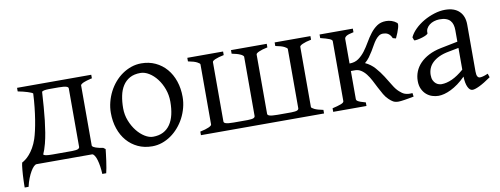

<svg xmlns="http://www.w3.org/2000/svg" viewBox="-53 -729 2889 1110"><g transform="rotate(-10 1391.0 -174.0)"><path d="M176.8 -108.4Q171.4 -88.9 166.5 -74.2Q161.6 -59.6 156.2 -48.3Q159.2 -43.9 170.9 -41.5Q182.6 -39.1 209 -39.1H324.7Q349.6 -39.6 358.4 -43.5Q367.2 -47.4 368.2 -54.7V-398.4Q368.2 -402.3 365.7 -405.3Q363.3 -408.2 356.9 -410.4Q350.6 -412.6 339.1 -413.8Q327.6 -415 310.1 -415H253.4Q235.8 -414.6 226.3 -412.6Q216.8 -410.6 212.9 -406.7Q210 -359.4 206.8 -318.4Q203.6 -277.3 199.5 -240.7Q195.3 -204.1 189.9 -171.4Q184.6 -138.7 176.8 -108.4ZM17.6 121.1Q17.6 114.3 17.8 102.5Q18.1 90.8 18.6 76.7Q19 62.5 20 47.6Q21 32.7 22.2 19Q23.4 5.4 24.9 -5.9Q26.4 -17.1 28.3 -23.4Q36.1 -27.3 48.1 -36.1Q60.1 -44.9 73 -59.6Q85.9 -74.2 98.4 -95.5Q110.8 -116.7 120.6 -145.5Q127 -165 133.3 -192.9Q139.6 -220.7 145 -254.2Q150.4 -287.6 154.5 -326.2Q158.7 -364.7 160.6 -405.8Q158.2 -408.7 150.1 -412.1Q142.1 -415.5 130.6 -419.2Q119.1 -422.9 104.5 -426.5Q89.8 -430.2 74.2 -433.1V-454.1H509.8V-433.1Q505.9 -432.1 500 -431.2Q499 -430.7 498.5 -430.7Q498 -430.7 497.1 -430.2Q488.8 -428.2 480.5 -425.8Q478.5 -425.3 475.6 -424.3Q472.2 -423.8 468.8 -421.9L464.4 -420.4Q453.6 -416.5 448.7 -412.6Q447.8 -412.1 445.8 -410.2Q444.8 -409.7 444.6 -409.2Q444.3 -408.7 443.4 -408.2Q442.4 -406.7 441.4 -404.8V-50.8Q441.4 -48.3 443.4 -45.9Q447.8 -40.5 462.9 -35.2Q478 -29.8 504.4 -25.9L517.1 -16.6Q516.1 -7.3 513.9 11.5Q511.7 30.3 508.8 51.3Q505.9 72.3 502.4 91.8Q499 111.3 496.1 121.6H473.1Q472.2 98.6 469 77.1Q465.8 55.7 460.9 39.1Q456.1 22.5 449.5 12Q442.9 1.5 435.5 0H109.4Q101.6 0 92.3 9Q83 18.1 73.5 34.2Q64 50.3 55.2 72.5Q46.4 94.7 40.5 121.1Z M933.1 -222.2Q933.1 -260.7 920.4 -295.7Q907.7 -330.6 887.2 -357.2Q866.7 -383.8 841.3 -399.4Q815.9 -415 791 -415Q753.9 -415 728.5 -400.9Q703.1 -386.7 687.3 -362.1Q671.4 -337.4 664.6 -303.7Q657.7 -270 657.7 -231Q657.7 -192.4 671.4 -157.5Q685.1 -122.6 706.1 -96.2Q727.1 -69.8 752.2 -54.4Q777.3 -39.1 799.8 -39.1Q834.5 -39.1 859.6 -52Q884.8 -64.9 901.1 -88.9Q917.5 -112.8 925.3 -146.5Q933.1 -180.2 933.1 -222.2ZM1007.8 -236.8Q1007.8 -204.6 999.5 -173.1Q991.2 -141.6 976.6 -113.8Q961.9 -85.9 941.4 -62.3Q920.9 -38.6 896.2 -21.5Q871.6 -4.4 843.8 5.1Q815.9 14.6 786.1 14.6Q739.7 14.6 702.4 -2.9Q665 -20.5 638.4 -51.3Q611.8 -82 597.4 -124.5Q583 -167 583 -216.8Q583 -249 591.1 -280.3Q599.1 -311.5 613.5 -339.6Q627.9 -367.7 648.2 -391.4Q668.5 -415 693.1 -432.1Q717.8 -449.2 746.1 -459Q774.4 -468.8 805.2 -468.8Q851.1 -468.8 888.4 -451.2Q925.8 -433.6 952.4 -402.6Q979 -371.6 993.4 -329.1Q1007.8 -286.6 1007.8 -236.8Z M1540 -454.1V-433.1Q1506.8 -426.3 1489.3 -418.2Q1471.7 -410.2 1471.7 -403.3V-55.7Q1471.7 -51.8 1474.1 -48.8Q1476.6 -45.9 1482.9 -43.7Q1489.3 -41.5 1500.7 -40.3Q1512.2 -39.1 1529.8 -39.1H1611.3Q1636.7 -39.6 1645.8 -43.7Q1654.8 -47.9 1654.8 -55.7V-403.3Q1654.8 -409.2 1638.4 -417.7Q1622.1 -426.3 1586.4 -433.1V-454.1H1796.4V-433.1Q1763.2 -426.3 1745.6 -418.2Q1728 -410.2 1728 -403.3V-50.3Q1728 -44.4 1744.9 -36.1Q1761.7 -27.8 1796.4 -21V0H1073.7V-21Q1106.9 -27.8 1124.5 -35.9Q1142.1 -43.9 1142.1 -50.8V-403.3Q1142.1 -409.2 1125.7 -417.7Q1109.4 -426.3 1073.7 -433.1V-454.1H1283.7V-433.1Q1251.5 -426.8 1233.4 -418.9Q1215.3 -411.1 1215.3 -404.3V-55.7Q1215.3 -51.8 1217.8 -48.8Q1220.2 -45.9 1226.6 -43.7Q1232.9 -41.5 1244.4 -40.3Q1255.9 -39.1 1273.4 -39.1H1355Q1380.4 -39.6 1389.4 -43.7Q1398.4 -47.9 1398.4 -55.7V-403.8Q1397.5 -407.7 1391.6 -412.1Q1390.6 -412.6 1390.4 -412.8Q1390.1 -413.1 1389.2 -413.6Q1387.7 -415 1386.7 -415.5Q1382.8 -417.5 1380.4 -418.5Q1363.3 -426.8 1330.1 -433.1V-454.1Z M2045.4 -454.1V-433.1Q2013.2 -426.8 2002.4 -419.4Q1991.7 -412.1 1991.7 -403.3V-258.8Q2022.5 -258.8 2044.2 -273.9Q2065.9 -289.1 2083.3 -312Q2100.6 -335 2115.7 -361.3Q2130.9 -387.7 2148.4 -410.6Q2166 -433.6 2188 -448.7Q2210 -463.9 2241.7 -463.9Q2257.8 -463.9 2273.9 -458.7Q2290 -453.6 2304.2 -441.9Q2310.5 -436.5 2303.7 -412.4Q2296.9 -388.2 2281.2 -355L2263.2 -359.9Q2258.8 -370.6 2252.9 -377.7Q2247.1 -384.8 2240.2 -388.7Q2233.4 -392.6 2226.1 -394Q2218.8 -395.5 2211.9 -395.5Q2197.8 -395.5 2187 -387.9Q2176.3 -380.4 2166.7 -368.2Q2157.2 -356 2148.4 -340.1Q2139.6 -324.2 2129.6 -307.6Q2119.6 -291 2107.7 -274.7Q2095.7 -258.3 2080.1 -245.6Q2112.3 -231 2135.7 -204.6Q2159.2 -178.2 2177.7 -149.2Q2196.3 -120.1 2212.2 -93.5Q2228 -66.9 2245.1 -51.8Q2252.9 -44.9 2260 -39.8Q2267.1 -34.7 2275.6 -31.5Q2284.2 -28.3 2294.9 -27.1Q2305.7 -25.9 2320.3 -27.3L2323.2 -6.3Q2309.1 -3.4 2295.2 -1Q2281.2 1.5 2269.3 3.4Q2257.3 5.4 2247.8 6.3Q2238.3 7.3 2233.4 7.3Q2223.1 7.3 2215.6 5.6Q2208 3.9 2201.7 0.5Q2195.3 -2.9 2189.5 -7.8Q2183.6 -12.7 2177.2 -18.6Q2163.1 -31.7 2151.4 -51.5Q2139.6 -71.3 2128.4 -93.5Q2117.2 -115.7 2105.7 -137.7Q2094.2 -159.7 2080.6 -177.2Q2066.9 -194.8 2050 -205.3Q2033.2 -215.8 2012.2 -214.8H1991.7V-50.8Q1991.7 -46.9 1993.4 -43.7Q1995.1 -40.5 2000.5 -37.1Q2005.9 -33.7 2016.6 -29.8Q2027.3 -25.9 2045.4 -21V0H1850.1V-21Q1882.3 -28.3 1900.4 -35.2Q1918.5 -42 1918.5 -50.8V-403.3Q1918.5 -410.6 1902.6 -417.5Q1886.7 -424.3 1850.1 -433.1V-454.1Z M2495.1 -48.8Q2524.4 -48.8 2557.4 -63.7Q2590.3 -78.6 2627.4 -110.8V-238.3L2569.3 -227.1Q2536.1 -221.2 2512 -210Q2487.8 -198.7 2472.2 -183.6Q2456.5 -168.5 2449.2 -150.1Q2441.9 -131.8 2441.9 -111.8Q2441.9 -92.3 2447.8 -80.1Q2453.6 -67.9 2462.2 -60.8Q2470.7 -53.7 2479.7 -51.3Q2488.8 -48.8 2495.1 -48.8ZM2775.4 -40Q2733.9 -11.2 2706.8 1.7Q2679.7 14.6 2666 14.6Q2649.9 14.6 2639.2 -7.8Q2628.4 -30.3 2627.4 -69.8Q2605.5 -47.9 2583.5 -31.7Q2561.5 -15.6 2540.5 -5.4Q2519.5 4.9 2500.7 9.8Q2481.9 14.6 2466.3 14.6Q2448.7 14.6 2430.2 8.8Q2411.6 2.9 2396.7 -9.8Q2381.8 -22.5 2372.1 -42.5Q2362.3 -62.5 2362.3 -90.8Q2362.3 -119.6 2372.8 -145.8Q2383.3 -171.9 2404.1 -193.4Q2424.8 -214.8 2455.6 -230.7Q2486.3 -246.6 2527.3 -254.9L2627.4 -274.9V-342.8Q2627.4 -359.4 2623.5 -373.8Q2619.6 -388.2 2610.4 -398.7Q2601.1 -409.2 2585.2 -414.8Q2569.3 -420.4 2545.4 -419.9Q2529.8 -419.4 2514.6 -414.6Q2499.5 -409.7 2488.3 -400.9Q2477.1 -392.1 2470.7 -380.1Q2464.4 -368.2 2465.8 -353.5Q2466.3 -349.1 2455.8 -343.5Q2445.3 -337.9 2430.9 -333.5Q2416.5 -329.1 2402.6 -326.7Q2388.7 -324.2 2382.8 -325.7L2376 -344.7Q2387.2 -369.1 2410.2 -391.6Q2433.1 -414.1 2462.6 -431.2Q2492.2 -448.2 2525.1 -458.5Q2558.1 -468.8 2588.9 -468.8Q2642.6 -468.8 2671.6 -440.7Q2700.7 -412.6 2700.7 -362.3V-86.9Q2700.7 -66.4 2706.1 -57.6Q2711.4 -48.8 2720.2 -48.8Q2727.1 -48.8 2737.8 -51.3Q2748.5 -53.7 2768.1 -62Z"/></g></svg>

Font: Akkhara
Style: Regular
Weight: 400
Designer: J. Victor Gaultney
Version: Version 1.00 June 13, 2006, initial release